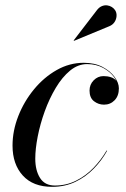

<svg xmlns="http://www.w3.org/2000/svg" viewBox="-20 -713 489 743"><path d="M181.5 10Q108 10 68.2 -33.8Q28.5 -77.5 28.5 -149.5Q28.5 -207 50.8 -263.8Q73 -320.5 111.5 -367.2Q150 -414 199.5 -442Q249 -470 304 -470Q346.5 -470 376.8 -454Q407 -438 423.5 -415.2Q440 -392.5 440 -371Q440 -342 423.5 -325Q407 -308 382.5 -308Q361 -308 343.8 -321.2Q326.5 -334.5 326.5 -362.5Q326.5 -386 342.5 -402.2Q358.5 -418.5 380.5 -418.5Q396 -418.5 409.2 -414.2Q422.5 -410 430.8 -399.5Q439 -389 439 -371H437.5Q437.5 -392 422 -413.8Q406.5 -435.5 379.2 -450.2Q352 -465 317 -465Q282 -465 251.2 -439.8Q220.5 -414.5 195.8 -373Q171 -331.5 153.2 -282.5Q135.5 -233.5 126 -185Q116.5 -136.5 116.5 -99Q116.5 -53.5 135 -24.2Q153.5 5 192.5 5Q236.5 5 274.2 -13.8Q312 -32.5 341.8 -63.5Q371.5 -94.5 392.5 -130.5L394.5 -129.5Q374 -92.5 343.2 -60.8Q312.5 -29 272 -9.5Q231.5 10 181.5 10ZM266.5 -555 265 -556.5 356 -675Q364.5 -685.5 374.8 -689.5Q385 -693.5 394.8 -692.2Q404.5 -691 412.8 -685.8Q421 -680.5 425.5 -673.5Q432 -663.5 431 -650.5Q430 -637.5 422.8 -627Q415.5 -616.5 403 -611.5Z"/></svg>

Font: Bodoni Moda 72pt Medium
Style: Italic
Weight: 500
Italic angle: -13°
Designer: Owen Earl
Foundry: indestructible type
Version: Version 2.004